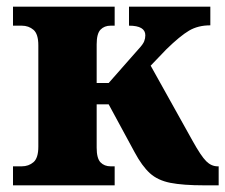

<svg xmlns="http://www.w3.org/2000/svg" viewBox="-20 -556 676 576"><path d="M19 0V-57H45Q66 -57 80.5 -69.5Q95 -82 95 -116V-420Q95 -454 80.5 -466.5Q66 -479 45 -479H19V-536H324V-479H312Q293 -479 281.5 -467Q270 -455 270 -423V-307H306L395 -408Q409 -423 412.5 -432Q416 -441 416 -450Q416 -479 367 -479V-536H611V-480Q574 -480 547 -464Q520 -448 479 -408L432 -359L558 -133Q583 -88 598.5 -72.5Q614 -57 633 -57H636V0H593Q529 0 491 -7.5Q453 -15 429.5 -36.5Q406 -58 384 -99L306 -243H270V-113Q270 -81 281.5 -69Q293 -57 312 -57H324V0Z"/></svg>

Font: Noto Serif ExtraBold
Style: Regular
Weight: 800
Designer: Monotype Design Team
Foundry: Monotype Imaging Inc.
Version: Version 2.014